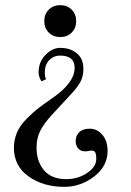

<svg xmlns="http://www.w3.org/2000/svg" viewBox="-20 -488 510 746"><path d="M230 238Q148 238 91 197.5Q34 157 34 86Q34 55 46 27Q58 -1 83 -26Q108 -51 127 -66Q146 -81 181 -105Q270 -166 270 -224Q270 -272 214 -272Q188 -272 171 -254Q154 -236 154 -206Q154 -190 159 -180L141 -172Q130 -190 130 -207Q130 -247 156.5 -274.5Q183 -302 214 -302Q253 -302 278.5 -281Q304 -260 304 -221Q304 -191 292.5 -170Q281 -149 256 -122L180 -40Q151 -8 136.5 20Q122 48 122 86Q122 139 151 173.5Q180 208 237 208Q283 208 318.5 184Q354 160 354 130Q354 107 348 101Q343 97 338 97Q331 97 328 98Q321 100 310 100Q293 100 283.5 88.5Q274 77 274 60Q274 39 288 25.5Q302 12 329 12Q357 12 377.5 35.5Q398 59 398 99Q398 158 345.5 198Q293 238 230 238ZM214 -468Q241 -468 258.5 -450.5Q276 -433 276 -406Q276 -379 258.5 -361.5Q241 -344 214 -344Q187 -344 169.5 -361.5Q152 -379 152 -406Q152 -433 169.5 -450.5Q187 -468 214 -468Z"/></svg>

Font: Old Standard TT
Style: Regular
Weight: 400
Designer: Alexey Kryukov <alexios@thessalonica.org.ru>
Version: Version 1.0